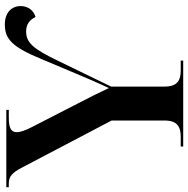

<svg xmlns="http://www.w3.org/2000/svg" viewBox="-14 -748 760 775"><g transform="rotate(-90 365.5 -360.0)"><path d="M162 0H509V-10H470C430 -10 404 -22 404 -76V-291L506 -501C557 -608 582 -634 627 -634C656 -634 674 -619 685 -596C712 -604 729 -627 729 -656C729 -694 701 -720 655 -720C596 -720 564 -691 515 -572L465 -453C445 -405 418 -342 398 -300C381 -337 362 -375 337 -423L241 -610C227 -637 220 -657 220 -672C220 -696 239 -704 279 -704H310V-714H-2V-704H13C41 -704 56 -691 77 -651L267 -289V-75C267 -22 240 -10 200 -10H162Z"/></g></svg>

Font: Noto Serif Display SemiBold
Style: Regular
Weight: 600
Designer: Monotype Design Team
Foundry: Monotype Imaging Inc.
Version: Version 2.009